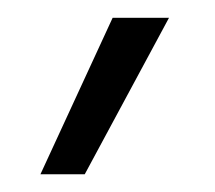

<svg xmlns="http://www.w3.org/2000/svg" viewBox="-20 -715 244 218"><path d="M25.9 -517.1 107.9 -694.8H171.9L76.2 -517.1Z"/></svg>

Font: CMU Bright
Style: Roman
Weight: 500
Version: Version 0.7.0